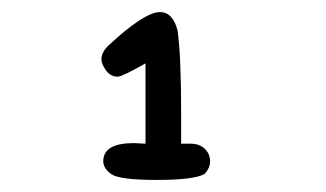

<svg xmlns="http://www.w3.org/2000/svg" viewBox="-20 -758 540 318"><path d="M240 -460Q178 -460 164.5 -469.5Q151 -479 151 -491Q151 -521 202 -521L221 -520V-653Q182 -631 175 -631Q163 -631 155.5 -641.5Q148 -652 148 -660Q148 -671 159 -682Q219 -738 245 -738Q266 -738 274 -708Q280 -667 280 -571V-520H296Q316 -520 325 -504Q328 -497 328 -491Q328 -480 319 -470Q302 -460 240 -460Z"/></svg>

Font: Xiaolai Mono SC
Style: Regular
Weight: 400
Monospace: yes
Designer: LXGW / Nozomi Seto
Version: Version 3.113;September 30, 2024